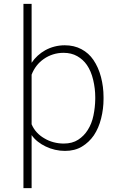

<svg xmlns="http://www.w3.org/2000/svg" viewBox="-20 -773 640 996"><path d="M517.1 -259.3V-269.5Q517.1 -322.8 503.9 -373.3Q490.7 -423.8 464.4 -462.4Q440.4 -497.6 402.6 -517.8Q364.7 -538.1 315.9 -538.1Q288.6 -538.1 262.9 -531.5Q237.3 -524.9 214.4 -512.2Q193.4 -500.5 175.3 -483.9Q157.2 -467.3 144 -447.3V-752.9H101.6V203.1H144V-72.3Q157.7 -52.7 176.5 -38.1Q195.3 -23.4 216.8 -13.2Q239.7 -2 265.4 3.9Q291 9.8 316.9 9.8Q368.2 9.8 405 -12.5Q441.9 -34.7 466.8 -70.8Q492.2 -108.9 504.6 -158.7Q517.1 -208.5 517.1 -259.3ZM474.1 -269.5V-259.3Q473.6 -216.8 464.8 -174.1Q456.1 -131.3 435.1 -98.6Q416 -67.9 385.5 -48.1Q355 -28.3 310.5 -28.3Q283.7 -28.3 257.8 -35.2Q231.9 -42 209.5 -55.7Q188 -67.9 170.9 -86.4Q153.8 -105 144 -128.4V-385.7Q153.8 -411.1 169.9 -431.9Q186 -452.6 207.5 -467.3Q229 -482.4 254.9 -490.7Q280.8 -499 309.6 -499Q350.1 -499 380.6 -481.7Q411.1 -464.4 430.7 -436Q452.6 -404.3 463.4 -358.6Q474.1 -313 474.1 -269.5Z"/></svg>

Font: Roboto Mono ExtraLight
Style: Regular
Weight: 250
Monospace: yes
Designer: Google
Version: Version 3.000